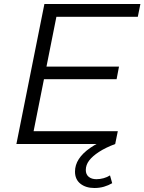

<svg xmlns="http://www.w3.org/2000/svg" viewBox="-20 -720 722 960"><path d="M205 -387H575L563 -324H193ZM148 -64H569L556 0H62L202 -700H682L669 -636H262ZM452 220Q409 220 382 198.5Q355 177 355 138Q355 105 374 75.5Q393 46 431 19.5Q469 -7 526 -29L556 0Q508 18 475 39.5Q442 61 425.5 83Q409 105 409 130Q409 152 423.5 164Q438 176 462 176Q480 176 498 171Q516 166 530 157L541 196Q522 207 500 213.5Q478 220 452 220Z"/></svg>

Font: MOST Montserrat
Style: Italic
Weight: 400
Italic angle: -11.3°
Designer: Julieta Ulanovsky
Foundry: Julieta Ulanovsky
Version: Version 8.000;March 11, 2024;FontCreator 15.0.0.2926 64-bit